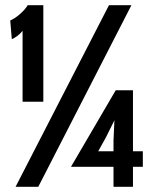

<svg xmlns="http://www.w3.org/2000/svg" viewBox="-20 -720 590 740"><path d="M67 -328V-601Q56.5 -588.5 46.2 -581Q36 -573.5 25.5 -569L19.5 -641Q38.5 -649.5 57.2 -666Q76 -682.5 87 -700H147V-328ZM40 0 400 -700H486.5L127.5 0ZM417.5 0V-77H253.5L426 -372H492.5V-137H530.5V-77H492.5V0ZM417.5 -178.5 421 -256.5 388.5 -191 358.5 -137H417.5Z"/></svg>

Font: Cabin Condensed Medium
Style: Regular
Weight: 500
Width: 3
Designer: Pablo Impallari
Foundry: Pablo Impallari. http://www.impallari.com Igino Marini. http://www.ikern.com
Version: Version 3.001; ttfautohint (v1.8.3)